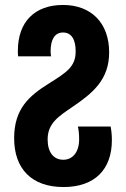

<svg xmlns="http://www.w3.org/2000/svg" viewBox="-20 -744 506 774"><path d="M236 10C363 10 431 -62 431 -179C431 -200 429 -218 426 -234H294C297 -221 299 -205 299 -182C299 -132 274 -100 235 -100C197 -100 172 -129 172 -182C172 -248 218 -276 272 -313C353 -368 420 -422 420 -533C420 -651 348 -724 234 -724C120 -724 52 -656 52 -539C52 -532 52 -523 53 -517H186C185 -522 184 -530 184 -537C184 -585 201 -613 234 -613C268 -613 285 -585 285 -537C285 -476 250 -453 178 -408C98 -358 37 -306 37 -187C37 -64 107 10 236 10Z"/></svg>

Font: Noto Sans Georgian ExtraCondensed Bold
Style: Regular
Weight: 700
Width: 2
Designer: Monotype Design Team, Akaki Razmadze
Foundry: Google LLC
Version: Version 2.005